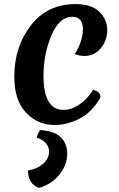

<svg xmlns="http://www.w3.org/2000/svg" viewBox="-20 -597 585 940"><path d="M193 -226Q193 -59 291 -59Q329 -59 368 -85Q407 -111 436 -157Q472 -149 472 -120Q430 -47 369 -16Q308 15 247 15Q165 15 107.5 -45.5Q50 -106 50 -221Q50 -368 131 -472.5Q212 -577 350 -577Q427 -577 466 -539.5Q505 -502 505 -450.5Q505 -399 473.5 -361Q442 -323 393 -323Q369 -323 345 -333Q360 -350 373 -386.5Q386 -423 386 -454Q386 -515 333 -515Q271 -515 232 -424Q193 -333 193 -226ZM177 40Q245 44 277 74.5Q309 105 309 157Q309 209 271.5 257Q234 305 171 323Q117 303 117 238Q165 229 192.5 203.5Q220 178 220 146Q220 98 161 77Q162 58 177 40Z"/></svg>

Font: Merienda One
Style: Regular
Weight: 400
Designer: Eduardo Rodriguez Tunni
Foundry: Eduardo Rodriguez Tunni
Version: Version 1.001